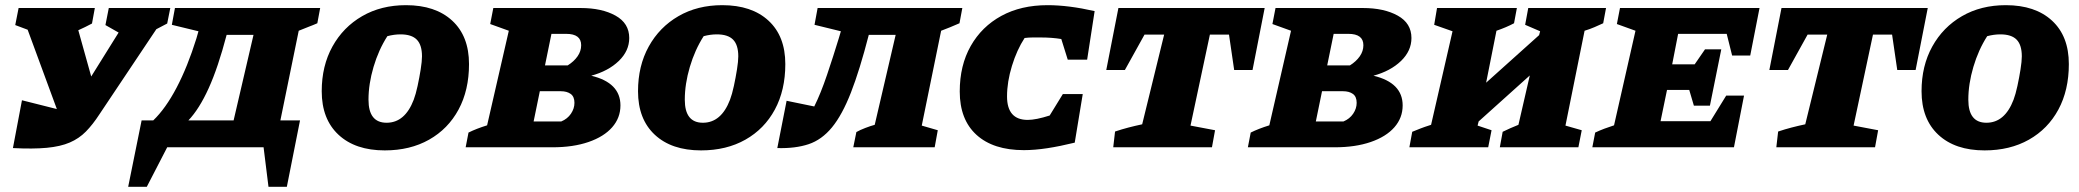

<svg xmlns="http://www.w3.org/2000/svg" viewBox="-20 -570 8047 743"><path d="M30 3 65 -182 200 -148 87 -455 39 -473 52 -539H347L336 -479Q310 -465 283 -453L333 -274L439 -444L388 -473L401 -539H639L627 -479Q605 -467 585 -457L365 -128Q339 -88 312.5 -61Q286 -34 250 -18.5Q214 -3 161 2Q108 7 30 3Z M476 153 528 -104H573Q621 -150 663.5 -231Q706 -312 740 -421L748 -449L645 -474L657 -539H1219L1208 -480Q1196 -475 1191.5 -473Q1187 -471 1176 -467Q1165 -463 1136 -451L1065 -104H1141L1090 153H1019L1000 0H627L548 153ZM857 -435Q824 -309 787.5 -228.5Q751 -148 709 -104H884L961 -435Z M1469 12Q1355 12 1290 -48.5Q1225 -109 1225 -217Q1225 -315 1266.5 -390Q1308 -465 1381.5 -507.5Q1455 -550 1551 -550Q1665 -550 1730 -490Q1795 -430 1795 -322Q1795 -221 1754.5 -146Q1714 -71 1640.5 -29.5Q1567 12 1469 12ZM1476 -95Q1547 -95 1581 -184Q1589 -205 1596 -237.5Q1603 -270 1608 -301.5Q1613 -333 1613 -352Q1613 -396 1593 -416.5Q1573 -437 1530 -437Q1505 -437 1479 -430Q1445 -377 1425.5 -311Q1406 -245 1406 -184Q1406 -95 1476 -95Z M1782 0 1793 -57Q1823 -72 1865 -85L1949 -451L1877 -477L1889 -539H2227Q2309 -539 2362 -509.5Q2415 -480 2415 -423Q2415 -373 2374.5 -334Q2334 -295 2268 -277Q2381 -250 2381 -162Q2381 -114 2349 -77.5Q2317 -41 2257.5 -20.5Q2198 0 2118 0ZM2171 -439H2114L2089 -317H2177Q2201 -332 2215 -352Q2229 -372 2229 -395Q2229 -439 2171 -439ZM2045 -100H2152Q2176 -110 2189.5 -130Q2203 -150 2203 -172Q2203 -196 2188.5 -206.5Q2174 -217 2150 -217H2069Z M2693 12Q2579 12 2514 -48.5Q2449 -109 2449 -217Q2449 -315 2490.5 -390Q2532 -465 2605.5 -507.5Q2679 -550 2775 -550Q2889 -550 2954 -490Q3019 -430 3019 -322Q3019 -221 2978.5 -146Q2938 -71 2864.5 -29.5Q2791 12 2693 12ZM2700 -95Q2771 -95 2805 -184Q2813 -205 2820 -237.5Q2827 -270 2832 -301.5Q2837 -333 2837 -352Q2837 -396 2817 -416.5Q2797 -437 2754 -437Q2729 -437 2703 -430Q2669 -377 2649.5 -311Q2630 -245 2630 -184Q2630 -95 2700 -95Z M2988 3 3024 -180 3131 -158Q3156 -208 3180.5 -280.5Q3205 -353 3226 -422L3234 -449L3132 -474L3144 -539H3704L3693 -480Q3673 -471 3656.5 -464.5Q3640 -458 3622 -451L3547 -84L3609 -66L3597 0H3282L3294 -59Q3308 -67 3329 -75Q3350 -83 3365 -87L3446 -435H3342Q3307 -299 3273 -212Q3239 -125 3199.5 -77Q3160 -29 3109 -12Q3058 5 2988 3Z M3942 11Q3824 11 3759 -48Q3694 -107 3694 -216Q3694 -317 3736.5 -392Q3779 -467 3855 -508.5Q3931 -550 4034 -550Q4115 -550 4216 -527L4187 -339H4112L4087 -419Q4051 -425 4007 -425Q3992 -425 3976.5 -425Q3961 -425 3945 -423Q3915 -377 3896 -315Q3877 -253 3877 -197Q3877 -106 3957 -106Q3989 -106 4042 -123L4093 -206H4170L4139 -18Q4082 -4 4033 3.5Q3984 11 3942 11Z M4874 -539 4827 -299H4756L4736 -436H4662L4587 -84L4682 -66L4670 0H4288L4295 -61Q4322 -70 4347 -76.5Q4372 -83 4400 -89L4485 -436H4409L4333 -299H4261L4308 -539Z M4809 0 4820 -57Q4850 -72 4892 -85L4976 -451L4904 -477L4916 -539H5254Q5336 -539 5389 -509.5Q5442 -480 5442 -423Q5442 -373 5401.5 -334Q5361 -295 5295 -277Q5408 -250 5408 -162Q5408 -114 5376 -77.5Q5344 -41 5284.5 -20.5Q5225 0 5145 0ZM5198 -439H5141L5116 -317H5204Q5228 -332 5242 -352Q5256 -372 5256 -395Q5256 -439 5198 -439ZM5072 -100H5179Q5203 -110 5216.5 -130Q5230 -150 5230 -172Q5230 -196 5215.5 -206.5Q5201 -217 5177 -217H5096Z M5434 0 5445 -60Q5465 -68 5477.5 -73Q5490 -78 5518 -87L5601 -449L5530 -474L5541 -539H5850L5839 -480Q5809 -464 5771 -451L5731 -250L5936 -434L5940 -449L5882 -474L5894 -539H6195L6184 -480Q6169 -473 6150.5 -465Q6132 -457 6112 -451L6038 -84L6101 -66L6088 0H5784L5795 -60Q5809 -67 5825 -74Q5841 -81 5856 -87L5900 -278L5702 -100L5698 -84L5752 -66L5739 0Z M6142 0 6153 -57Q6170 -65 6188.5 -72Q6207 -79 6226 -85L6309 -451L6237 -477L6249 -539H6789L6753 -355H6683L6662 -439H6474L6451 -321H6538L6578 -379H6641L6597 -161H6535L6517 -222H6431L6406 -101H6599L6660 -200H6729L6690 0Z M7440 -539 7393 -299H7322L7302 -436H7228L7153 -84L7248 -66L7236 0H6854L6861 -61Q6888 -70 6913 -76.5Q6938 -83 6966 -89L7051 -436H6975L6899 -299H6827L6874 -539Z M7660 12Q7546 12 7481 -48.5Q7416 -109 7416 -217Q7416 -315 7457.5 -390Q7499 -465 7572.5 -507.5Q7646 -550 7742 -550Q7856 -550 7921 -490Q7986 -430 7986 -322Q7986 -221 7945.5 -146Q7905 -71 7831.5 -29.5Q7758 12 7660 12ZM7667 -95Q7738 -95 7772 -184Q7780 -205 7787 -237.5Q7794 -270 7799 -301.5Q7804 -333 7804 -352Q7804 -396 7784 -416.5Q7764 -437 7721 -437Q7696 -437 7670 -430Q7636 -377 7616.5 -311Q7597 -245 7597 -184Q7597 -95 7667 -95Z"/></svg>

Font: Piazzolla SC ExtraBold
Style: Italic
Weight: 800
Italic angle: -11.3°
Designer: Juan Pablo del Peral
Foundry: Huerta Tipografica
Version: Version 1.330